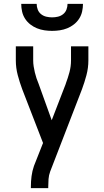

<svg xmlns="http://www.w3.org/2000/svg" viewBox="-20 -760 540 995"><path d="M140 215V208Q140 180 143.5 153Q147 126 156 100L203 -19L95 -298Q82 -333 72 -370.5Q62 -408 62 -447V-520H152V-447Q152 -431 154.5 -415.5Q157 -400 160.5 -385Q164 -370 169 -355Q174 -340 180 -326L248 -137L321 -326V-327Q332 -356 340 -386Q348 -416 348 -447V-520H438V-447Q438 -408 428 -370.5Q418 -333 405 -298L240 129Q233 148 231.5 168Q230 188 230 208V215ZM250 -600Q230 -600 210 -603Q190 -606 171.5 -613.5Q153 -621 137 -633.5Q121 -646 110 -663Q99 -680 94.5 -700Q90 -720 90 -740H170Q170 -725 175.5 -710.5Q181 -696 193 -686.5Q205 -677 220 -673.5Q235 -670 250 -670Q265 -670 280 -673.5Q295 -677 307 -686.5Q319 -696 324.5 -710.5Q330 -725 330 -740H410Q410 -720 405.5 -700Q401 -680 390 -663Q379 -646 363 -633.5Q347 -621 328.5 -613.5Q310 -606 290 -603Q270 -600 250 -600Z"/></svg>

Font: Iosevka Curly Medium
Style: Regular
Weight: 500
Monospace: yes
Designer: Belleve Invis
Foundry: Belleve Invis
Version: Version 22.1.2; ttfautohint (v1.8.4)